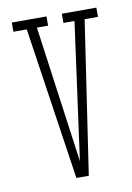

<svg xmlns="http://www.w3.org/2000/svg" viewBox="-67 -569 425 616"><g transform="rotate(-10 146.0 -260.5)"><path d="M132 3.5 58 -493.5H14.5V-523.5H127.5V-493.5H91L152.5 -47.5L213.5 -493.5H177.5V-523.5H290V-493.5H246.5L172.5 3.5Z"/></g></svg>

Font: Imbue Thin 10pt Thin
Style: Regular
Weight: 250
Version: Version 1.102